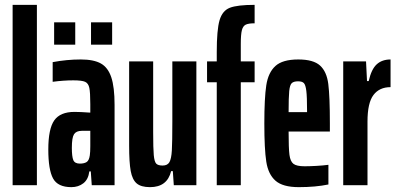

<svg xmlns="http://www.w3.org/2000/svg" viewBox="-20 -763 1634 791"><path d="M32 0V-743H132V0Z M179 -147Q179 -232 203.5 -267Q228 -302 287 -302Q310 -302 352 -299V-334Q352 -382 348 -401Q344 -420 330.5 -426Q317 -432 282 -432Q242 -432 197 -426V-507Q255 -518 313 -518Q366 -518 395.5 -501.5Q425 -485 438.5 -444.5Q452 -404 452 -331V0H358L354 -57H348Q344 -24 323.5 -8Q303 8 274 8Q218 8 198.5 -28Q179 -64 179 -147ZM350 -123Q352 -136 352 -161V-192V-224H317Q294 -224 285 -210Q276 -196 276 -154Q276 -118 282 -103.5Q288 -89 309 -89Q327 -89 337 -95.5Q347 -102 350 -123ZM203 -579V-671H290V-579ZM355 -579V-671H442V-579Z M512 -163V-510H611V-219Q611 -151 613.5 -124Q616 -97 623.5 -89Q631 -81 650 -81Q670 -81 678 -95Q686 -109 688 -143.5Q690 -178 690 -262V-510H789V0H696L692 -58H685Q669 8 598 8Q561 8 543 -7.5Q525 -23 518.5 -58.5Q512 -94 512 -163Z M873 -424H833V-510H873V-548Q873 -640 884.5 -679.5Q896 -719 927 -731Q958 -743 1029 -743V-667Q1004 -667 992.5 -661.5Q981 -656 976.5 -638.5Q972 -621 972 -582V-510H1029V-424H972V0H873Z M1339 -221H1169Q1169 -152 1172.5 -125Q1176 -98 1189 -88Q1202 -78 1235 -78Q1255 -78 1282.5 -79.5Q1310 -81 1333 -84V-3Q1280 8 1211 8Q1145 8 1115 -18.5Q1085 -45 1077 -97Q1069 -149 1069 -254Q1069 -359 1077 -411.5Q1085 -464 1114.5 -491Q1144 -518 1209 -518Q1271 -518 1298.5 -493Q1326 -468 1332.5 -417Q1339 -366 1339 -254ZM1169 -301H1245V-308Q1245 -364 1242 -388.5Q1239 -413 1232 -420.5Q1225 -428 1208 -428Q1190 -428 1182 -420.5Q1174 -413 1171.5 -387.5Q1169 -362 1169 -301Z M1394 -510H1488L1492 -429H1499Q1510 -478 1532 -498Q1554 -518 1589 -518V-404Q1543 -404 1518.5 -371.5Q1494 -339 1494 -262V0H1394Z"/></svg>

Font: Saira Ultra Condensed
Style: Bold
Weight: 700
Width: 1
Designer: Hector Gatti with collaboration of the Omnibus-Type team
Foundry: Omnibus-Type
Version: Version 1.001; ttfautohint (v1.8)